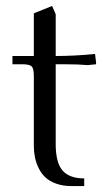

<svg xmlns="http://www.w3.org/2000/svg" viewBox="-20 -628 363 648"><path d="M22 -411.1V-439H94.2V-583L155.8 -607.9L168 -580.1V-439Q230.5 -439 300.8 -445.8L304.2 -418V-411.1L275.9 -408.2Q246.1 -411.1 199.2 -411.1H168V-141.1Q168 -79.6 190.9 -52.7Q213.9 -25.9 264.2 -25.9V0H221.2Q192.4 0 169.9 -8.1Q147.5 -16.1 133.5 -29.1Q119.6 -42 110.6 -60.3Q101.6 -78.6 97.9 -97.2Q94.2 -115.7 94.2 -136.2V-371.1Q94.2 -396 87.2 -403.6Q80.1 -411.1 55.2 -411.1Z"/></svg>

Font: Dihjauti
Style: Regular
Weight: 400
Designer: T. Christopher White
Version: Version 3.0.0